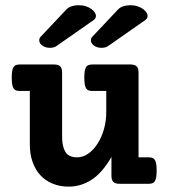

<svg xmlns="http://www.w3.org/2000/svg" viewBox="-20 -695 640 726"><path d="M55.2 -351.1Q46.9 -351.1 41 -353Q35.2 -355 31.5 -360.6Q27.8 -366.2 26.1 -376Q24.4 -385.7 24.4 -401.4Q24.4 -417 26.1 -426.8Q27.8 -436.5 31.5 -441.9Q35.2 -447.3 41 -449.2Q46.9 -451.2 55.2 -451.2H184.1Q200.7 -451.2 207.8 -444.1Q214.8 -437 214.8 -420.4V-177.2Q214.8 -141.1 227.3 -120.6Q239.7 -100.1 272 -100.1Q293.9 -100.1 313.7 -114Q333.5 -127.9 348.6 -151.4Q363.8 -174.8 372.8 -205.8Q381.8 -236.8 381.8 -271.5V-351.1H329.6Q321.3 -351.1 315.4 -353Q309.6 -355 305.9 -360.6Q302.2 -366.2 300.5 -376Q298.8 -385.7 298.8 -401.4Q298.8 -417 300.5 -426.8Q302.2 -436.5 305.9 -441.9Q309.6 -447.3 315.4 -449.2Q321.3 -451.2 329.6 -451.2H473.1Q489.7 -451.2 496.8 -444.1Q503.9 -437 503.9 -420.4V-100.1H541.5Q549.8 -100.1 555.7 -98.1Q561.5 -96.2 565.2 -90.8Q568.8 -85.4 570.6 -75.7Q572.3 -65.9 572.3 -50.3Q572.3 -34.7 570.6 -24.9Q568.8 -15.1 565.2 -9.5Q561.5 -3.9 555.7 -2Q549.8 0 541.5 0H432.1Q415.5 0 408.4 -7.1Q401.4 -14.2 401.4 -30.8V-101.6Q367.2 -42 326.7 -15.6Q286.1 10.7 240.2 10.7Q206.5 10.7 179.2 -0.5Q151.9 -11.7 132.8 -32.2Q113.8 -52.7 103.3 -82.3Q92.8 -111.8 92.8 -148.4V-351.1ZM192.9 -520.5Q184.1 -514.2 168.5 -514.2Q151.4 -514.2 139.9 -522.7Q128.4 -531.2 128.4 -542.5Q128.4 -550.8 134.3 -556.6L231 -659.2Q238.8 -667.5 251 -671.4Q263.2 -675.3 277.3 -675.3Q293 -675.3 305.2 -671.1Q317.4 -667 325.7 -660.9Q334 -654.8 338.4 -647.9Q342.8 -641.1 342.8 -635.3Q342.8 -625 333.5 -618.7ZM388.2 -520.5Q379.4 -514.2 363.8 -514.2Q346.7 -514.2 335.2 -522.7Q323.7 -531.2 323.7 -542.5Q323.7 -550.8 329.6 -556.6L426.3 -659.2Q434.1 -667.5 446.3 -671.4Q458.5 -675.3 472.7 -675.3Q488.3 -675.3 500.5 -671.1Q512.7 -667 521 -660.9Q529.3 -654.8 533.7 -647.9Q538.1 -641.1 538.1 -635.3Q538.1 -625 528.8 -618.7Z"/></svg>

Font: Courier Prime
Style: Bold
Weight: 700
Monospace: yes
Designer: Alan Dague-Greene
Foundry: Quote-Unquote Apps
Version: Version 1.202